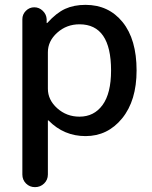

<svg xmlns="http://www.w3.org/2000/svg" viewBox="-20 -550 624 790"><path d="M177 -335V-185Q177 -139 215.5 -104.5Q254 -70 307 -70Q367 -70 402 -118Q437 -166 437 -260Q437 -450 307 -450Q254 -450 215.5 -415.5Q177 -381 177 -335ZM72 168V-471Q72 -491 86.5 -505.5Q101 -520 121 -520Q141 -520 156 -505.5Q171 -491 172 -471V-456Q172 -455 173 -455Q174 -455 175 -456Q212 -497 248 -513.5Q284 -530 332 -530Q427 -530 484.5 -459Q542 -388 542 -260Q542 -136 482.5 -63Q423 10 332 10Q243 10 180 -54Q179 -55 178 -55Q177 -55 177 -54V168Q177 190 161.5 205Q146 220 124 220Q102 220 87 205Q72 190 72 168Z"/></svg>

Font: Rounded Mplus 1c Medium
Style: Regular
Weight: 500
Version: Version 1.059.20150529